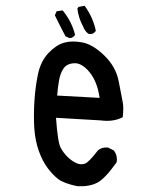

<svg xmlns="http://www.w3.org/2000/svg" viewBox="-20 -643 540 665"><path d="M248 2Q201 -8 182 -22.5Q163 -37 145 -61Q127 -85 114.5 -120Q102 -155 99 -196.5Q96 -238 99 -289.5Q102 -341 111.5 -386Q121 -431 147.5 -459Q174 -487 201.5 -495Q229 -503 265.5 -496Q302 -489 342 -450Q382 -411 391.5 -359.5Q401 -308 405 -289.5Q409 -271 405 -237Q372 -220 329 -226Q290 -228 251.5 -230.5Q213 -233 174 -235Q180 -149 190.5 -130.5Q201 -112 214.5 -99Q228 -86 243.5 -78.5Q259 -71 273.5 -76Q288 -81 319 -122Q333 -134 354 -132L374 -122Q388 -104 384 -81Q343 -23 315.5 -9.5Q288 4 248 2ZM325 -304Q317 -360 290.5 -392.5Q264 -425 238 -424Q212 -423 200.5 -406.5Q189 -390 184.5 -364.5Q180 -339 178 -312ZM221 -511 207 -517Q188 -553 170 -590L176 -604L197 -607Q229 -568 240 -522Q232 -511 221 -511ZM286 -526Q273 -536 268 -551Q252 -580 248 -613L252 -619L273 -623Q302 -584 312 -536Q302 -522 286 -526Z"/></svg>

Font: Kosefont JP
Style: Regular
Weight: 400
Designer: Nozomi Seto 瀬戸のぞみ
Version: Version 3.00;June 19, 2020